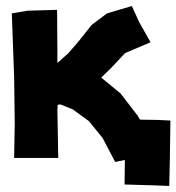

<svg xmlns="http://www.w3.org/2000/svg" viewBox="-20 -528 590 642"><path d="M506.8 -127 448.2 -127.9 438.5 -143.6 382.8 -215.8 318.4 -268.6 350.6 -299.8 398.4 -350.6 483.4 -386.7 445.3 -454.1 420.9 -507.8 337.9 -483.4 286.1 -444.3 241.2 -387.7 208 -349.6 171.9 -317.4V-353.5L170.9 -495.1L72.3 -492.2L19.5 -483.4L27.3 -269.5L29.3 -114.3L27.3 0H99.6H174.8L171.9 -158.2L172.9 -177.7L182.6 -178.7L223.6 -162.1L277.3 -123L323.2 -66.4L365.2 13.7L397.5 6.8L396.5 88.9L495.1 91.8L545.9 93.8L547.9 4.9L549.8 -125Z"/></svg>

Font: MaokenAssortedSans-TC
Style: Regular
Weight: 500
Version: Version 0.83